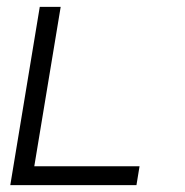

<svg xmlns="http://www.w3.org/2000/svg" viewBox="-20 -540 540 560"><path d="M10 0 96 -520H157L80 -55H387L378 0Z"/></svg>

Font: Iosevka Term Curly Lt Obl
Style: Regular
Weight: 300
Italic angle: -9°
Designer: Belleve Invis
Foundry: Belleve Invis
Version: Version 32.3.0